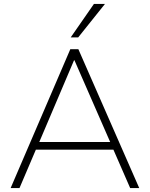

<svg xmlns="http://www.w3.org/2000/svg" viewBox="-20 -955 761 975"><path d="M34 0 337 -705H378L687 0H641L552 -204L575 -195H138L166 -204L79 0ZM356 -649 177 -228 155 -234H558L542 -228L358 -649ZM339 -765 457 -935H513L377 -765Z"/></svg>

Font: Mulish ExtraLight
Style: Regular
Weight: 200
Designer: Vernon Adams
Foundry: Vernon Adams
Version: Version 3.603